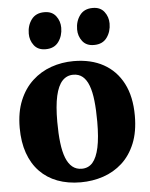

<svg xmlns="http://www.w3.org/2000/svg" viewBox="-56 -852 710 908"><g transform="rotate(-5 299.0 -398.0)"><path d="M25 -270.5Q25 -345 47.8 -400Q70.5 -455 109.8 -491.2Q149 -527.5 199.5 -545.2Q250 -563 306 -563Q388.5 -563 448 -530Q507.5 -497 540 -434.2Q572.5 -371.5 572.5 -281Q572.5 -204.5 549.8 -149.2Q527 -94 487.8 -58.5Q448.5 -23 397.8 -6Q347 11 291 11Q229.5 11 180.5 -7.5Q131.5 -26 96.8 -62Q62 -98 43.5 -150.5Q25 -203 25 -270.5ZM301 -52.5Q332.5 -52.5 352.5 -75.2Q372.5 -98 382.8 -145.5Q393 -193 393 -268Q393 -324.5 388.2 -367.5Q383.5 -410.5 372.5 -439.8Q361.5 -469 343.5 -484Q325.5 -499 299 -499Q268 -499 247 -476.5Q226 -454 215.2 -406.5Q204.5 -359 204.5 -283.5Q204.5 -227 209.8 -183.8Q215 -140.5 226.5 -111.5Q238 -82.5 256.5 -67.5Q275 -52.5 301 -52.5ZM179.5 -630.5Q143.5 -630.5 125 -654.8Q106.5 -679 106.5 -710.5Q106.5 -749.5 127.2 -777.5Q148 -805.5 188 -805.5H189Q225 -805.5 243.5 -781.2Q262 -757 262 -725.5Q262 -687 241.5 -658.8Q221 -630.5 180.5 -630.5ZM409 -630.5Q373 -630.5 354.5 -654.8Q336 -679 336 -710.5Q336 -749.5 356.8 -777.5Q377.5 -805.5 417.5 -805.5H418.5Q454.5 -805.5 473 -781.2Q491.5 -757 491.5 -725.5Q491.5 -687 471 -658.8Q450.5 -630.5 410 -630.5Z"/></g></svg>

Font: Merriweather 36pt Black
Style: Regular
Weight: 900
Version: Version 2.100